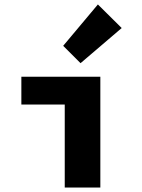

<svg xmlns="http://www.w3.org/2000/svg" viewBox="-20 -843 640 863"><path d="M271 0V-373H76V-498H431V0ZM342 -559 264 -637 420 -823 527 -717Z"/></svg>

Font: Source Code Pro ExtraLight ExtraBold
Style: Regular
Weight: 800
Monospace: yes
Version: Version 1.018;hotconv 1.0.116;makeotfexe 2.5.65601